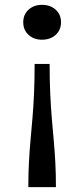

<svg xmlns="http://www.w3.org/2000/svg" viewBox="-20 -577 348 793"><path d="M211 196Q211 141 208.5 94.5Q206 48 202 3.5Q198 -41 194 -88Q190 -135 187.5 -190Q185 -245 185 -313H123Q123 -245 120.5 -190Q118 -135 114 -88.5Q110 -42 106 2.5Q102 47 99.5 94Q97 141 97 196ZM153 -557Q188 -557 210 -537Q232 -517 232 -485Q232 -453 210 -433Q188 -413 153 -413Q120 -413 98 -433Q76 -453 76 -485Q76 -517 98 -537Q120 -557 153 -557Z"/></svg>

Font: Roboto Serif
Style: Regular
Weight: 400
Designer: Greg Gazdowicz
Foundry: Commercial Type
Version: Version 1.008